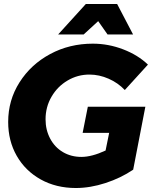

<svg xmlns="http://www.w3.org/2000/svg" viewBox="-20 -930 791 963"><path d="M648 -79Q586 -37 509.2 -12Q432.5 13 360.5 13Q261.5 13 184.2 -30Q107 -73 64 -148.2Q21 -223.5 21 -318.5Q21 -427.5 78 -517.2Q135 -607 231.8 -659Q328.5 -711 445.5 -711Q523.5 -711 597.8 -682.5Q672 -654 722 -606L606 -478.5Q572 -514.5 524.8 -535.2Q477.5 -556 428.5 -556Q369.5 -556 319 -526.2Q268.5 -496.5 238.5 -445Q208.5 -393.5 208.5 -331.5Q208.5 -278.5 231.5 -235Q254.5 -191.5 295.5 -167.2Q336.5 -143 388.5 -143Q440.5 -143 509.5 -175L527.5 -263.5H394.5L420.5 -394.5H709ZM647.5 -757H519.5L472.5 -824L399.5 -757H271.5L410.5 -910H567.5Z"/></svg>

Font: Argentum Sans
Style: Bold Italic
Weight: 700
Italic angle: -11°
Designer: Julieta Ulanovsky (font), Cristiano Sobral (main changes and remaster)
Foundry: Julieta Ulanovsky (font), Cristiano Sobral (main changes and remaster)
Version: Version 2.007;June 15, 2022;FontCreator 14.0.0.2814 64-bit; 